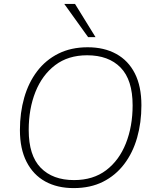

<svg xmlns="http://www.w3.org/2000/svg" viewBox="-20 -955 791 983"><path d="M357 8Q273 8 211.5 -26Q150 -60 116 -126.5Q82 -193 82 -289Q82 -378 104 -455Q126 -532 170 -590Q214 -648 279 -680.5Q344 -713 429 -713Q513 -713 575 -679Q637 -645 670.5 -579Q704 -513 704 -416Q704 -327 682 -250Q660 -173 616 -115Q572 -57 507.5 -24.5Q443 8 357 8ZM359 -33Q457 -33 523.5 -83.5Q590 -134 624.5 -221Q659 -308 659 -416Q659 -546 597.5 -609Q536 -672 426 -672Q329 -672 262.5 -621.5Q196 -571 161.5 -484.5Q127 -398 127 -289Q127 -159 188.5 -96Q250 -33 359 -33ZM431 -765 309 -935H364L469 -765Z"/></svg>

Font: Nunito Sans 12pt ExtraLight
Style: Italic
Weight: 200
Italic angle: -9°
Designer: Vernon Adams
Foundry: Vernon Adams
Version: Version 3.101;gftools[0.9.27]